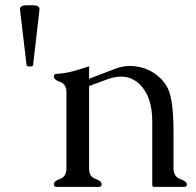

<svg xmlns="http://www.w3.org/2000/svg" viewBox="-20 -725 761 745"><path d="M325.7 -467.8V-419.4L426.8 -458Q456.1 -469.2 484.9 -469.2Q492.7 -469.2 500.5 -468.3Q537.1 -464.4 564.9 -449.2Q615.7 -420.4 634.5 -374.8Q653.3 -329.1 653.3 -209V-70.8Q653.8 -39.1 679.4 -30.3Q705.1 -21.5 705.1 -9.3Q705.1 0 694.8 0H576.7Q570.8 0 570.8 -9.3V-253.9Q570.8 -350.6 522 -397.9Q491.2 -427.7 449.7 -427.7Q425.3 -427.7 397 -417.5L325.7 -391.1V-71.3Q325.7 -39.6 350.1 -31Q374.5 -22.5 374.5 -10.3Q374.5 0 364.3 0H198.7Q189 0 189 -10.3Q189 -22.5 213.4 -31Q237.8 -39.6 237.8 -71.3V-367.2Q237.8 -398.4 213.4 -407Q189 -415.5 189 -428.2Q189 -438.5 199.2 -438.5Q231.4 -439.9 262.9 -448.5Q294.4 -457 325.7 -467.8ZM108.4 -473.1Q108.4 -467.3 99.1 -467.3H91.8Q83 -467.3 83 -473.1L57.6 -688V-689.9Q57.6 -704.6 84 -704.6H106.9Q133.3 -704.6 133.3 -690.4V-688Z"/></svg>

Font: Caudex
Style: Regular
Weight: 400
Version: Version 1.01